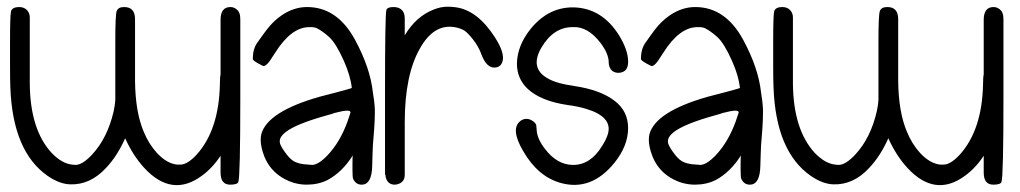

<svg xmlns="http://www.w3.org/2000/svg" viewBox="-20 -558 3028 570"><path d="M663.1 -9.8Q634.8 -9.8 634.8 -45.9V-95.7Q611.3 -59.6 579.1 -36.1Q490.2 29.3 408.2 -59.6Q375 -95.7 351.6 -147.5Q328.1 -94.7 294.9 -59.6Q248 -8.8 188.5 -10.7Q156.2 -11.7 121.1 -36.1Q17.6 -108.4 10.7 -298.8Q9.8 -320.3 9.8 -359.4V-435.5Q9.8 -511.7 12.7 -524.4Q16.6 -537.1 37.1 -537.1Q52.7 -537.1 61.5 -526.4Q68.4 -517.6 68.4 -506.8V-310.5Q69.3 -172.9 133.8 -103.5Q164.1 -72.3 194.3 -69.3L204.1 -68.4Q224.6 -68.4 252.9 -98.6Q298.8 -147.5 317.4 -227.5Q321.3 -246.1 322.3 -260.7Q322.3 -270.5 322.3 -285.2Q322.3 -298.8 322.3 -359.4V-435.5Q322.3 -511.7 326.2 -524.4Q330.1 -537.1 348.6 -537.1Q380.9 -537.1 380.9 -501V-317.4Q381.8 -226.6 406.2 -168Q421.9 -129.9 446.3 -103.5Q475.6 -72.3 505.9 -69.3H515.6Q536.1 -69.3 563.5 -98.6Q629.9 -171.9 632.8 -307.6Q632.8 -329.1 634.8 -336.9V-499Q634.8 -537.1 664.1 -537.1Q676.8 -537.1 686.5 -526.4Q690.4 -521.5 691.4 -516.6Q693.4 -511.7 693.4 -499V-266.6Q693.4 -34.2 687.5 -17.6Q684.6 -9.8 663.1 -9.8Z M810.5 -138.7V-136.7Q810.5 -127.9 825.2 -107.4Q838.9 -87.9 849.6 -81.1Q865.2 -70.3 896.5 -69.3L906.2 -68.4Q924.8 -68.4 952.1 -96.7Q989.3 -135.7 1011.7 -197.3Q1019.5 -219.7 1020.5 -223.6Q1020.5 -224.6 1020.5 -224.6Q1020.5 -229.5 1010.7 -229.5Q999 -229.5 973.6 -222.7Q962.9 -218.8 951.2 -215.8Q859.4 -190.4 828.1 -166Q810.5 -152.3 810.5 -138.7ZM1026.4 -73.2Q1026.4 -93.8 1027.3 -96.7Q996.1 -46.9 952.1 -23.4Q924.8 -9.8 890.6 -9.8Q852.5 -9.8 818.4 -30.3Q781.2 -52.7 764.6 -93.8Q753.9 -122.1 753.9 -142.6Q753.9 -152.3 755.9 -160.2Q774.4 -226.6 927.7 -270.5Q932.6 -271.5 976.6 -283.2Q1024.4 -295.9 1024.4 -296.9Q1020.5 -333 1001 -377Q977.5 -429.7 957 -448.2Q937.5 -465.8 919.9 -474.6Q916 -476.6 906.2 -477.5Q902.3 -477.5 898.4 -477.5Q844.7 -477.5 796.9 -401.4Q779.3 -373 772.5 -367.2Q764.6 -360.4 760.7 -362.3Q730.5 -377 730.5 -382.8Q730.5 -413.1 744.1 -431.6Q762.7 -458 772.5 -470.7Q792 -496.1 816.4 -512.7Q852.5 -537.1 891.6 -537.1Q981.4 -537.1 1034.2 -439.5Q1079.1 -356.4 1086.9 -284.2Q1091.8 -256.8 1092.8 -232.4Q1092.8 -227.5 1092.8 -220.7Q1092.8 -203.1 1090.8 -174.8Q1090.8 -174.8 1086.9 -125L1085.9 -98.6Q1085 -72.3 1085 -66.4Q1084 -9.8 1053.7 -9.8Q1036.1 -9.8 1028.3 -27.3Q1026.4 -31.2 1026.4 -53.7Q1026.4 -60.5 1026.4 -73.2Z M1125 -32.2Q1124 -38.1 1125 -39.1H1124H1123V-47.9V-53.7V-283.2Q1123 -512.7 1127 -528.3Q1129.9 -537.1 1148.4 -537.1Q1166 -537.1 1174.8 -526.4Q1181.6 -517.6 1181.6 -503.9V-453.1Q1214.8 -508.8 1266.6 -529.3Q1288.1 -538.1 1308.6 -538.1Q1323.2 -538.1 1335 -536.1Q1398.4 -526.4 1449.2 -447.3Q1479.5 -400.4 1471.7 -375Q1465.8 -357.4 1447.3 -357.4Q1423.8 -357.4 1409.2 -396.5Q1401.4 -418.9 1383.8 -441.4Q1370.1 -459 1359.4 -466.8Q1346.7 -474.6 1329.1 -477.5Q1267.6 -487.3 1226.6 -414.1Q1181.6 -335 1181.6 -195.3V-48.8V-40V-39.1Q1181.6 -19.5 1165 -12.7Q1158.2 -9.8 1151.4 -9.8Q1130.9 -9.8 1125 -32.2Z M1525.4 -199.2Q1533.2 -205.1 1543 -205.1Q1552.7 -205.1 1562.5 -198.2Q1573.2 -190.4 1572.3 -182.6L1573.2 -172.9Q1574.2 -146.5 1597.7 -116.2Q1633.8 -68.4 1681.6 -68.4Q1733.4 -68.4 1767.6 -125Q1781.2 -146.5 1785.2 -162.1Q1797.9 -210.9 1721.7 -234.4Q1696.3 -242.2 1666 -246.1Q1585.9 -257.8 1546.9 -293.9Q1514.6 -324.2 1514.6 -369.1Q1515.6 -422.9 1555.7 -472.7Q1608.4 -537.1 1682.6 -536.1Q1767.6 -534.2 1818.4 -452.1Q1843.8 -410.2 1844.7 -377.9Q1845.7 -349.6 1827.1 -343.8Q1822.3 -341.8 1816.4 -341.8Q1795.9 -341.8 1789.1 -360.4Q1787.1 -366.2 1787.1 -373Q1787.1 -398.4 1762.7 -430.7Q1724.6 -480.5 1679.7 -477.5Q1679.7 -477.5 1679.7 -477.5Q1623 -477.5 1586.9 -416Q1552.7 -356.4 1604.5 -326.2Q1629.9 -310.5 1684.6 -302.7Q1763.7 -291 1805.7 -257.8Q1844.7 -227.5 1844.7 -177.7Q1844.7 -125 1803.7 -74.2Q1735.4 9.8 1645.5 -14.6Q1577.1 -33.2 1533.2 -109.4Q1494.1 -175.8 1525.4 -199.2Z M1962.9 -138.7V-136.7Q1962.9 -127.9 1977.5 -107.4Q1991.2 -87.9 2002 -81.1Q2017.6 -70.3 2048.8 -69.3L2058.6 -68.4Q2077.1 -68.4 2104.5 -96.7Q2141.6 -135.7 2164.1 -197.3Q2171.9 -219.7 2172.9 -223.6Q2172.9 -224.6 2172.9 -224.6Q2172.9 -229.5 2163.1 -229.5Q2151.4 -229.5 2126 -222.7Q2115.2 -218.8 2103.5 -215.8Q2011.7 -190.4 1980.5 -166Q1962.9 -152.3 1962.9 -138.7ZM2178.7 -73.2Q2178.7 -93.8 2179.7 -96.7Q2148.4 -46.9 2104.5 -23.4Q2077.1 -9.8 2043 -9.8Q2004.9 -9.8 1970.7 -30.3Q1933.6 -52.7 1917 -93.8Q1906.2 -122.1 1906.2 -142.6Q1906.2 -152.3 1908.2 -160.2Q1926.8 -226.6 2080.1 -270.5Q2085 -271.5 2128.9 -283.2Q2176.8 -295.9 2176.8 -296.9Q2172.9 -333 2153.3 -377Q2129.9 -429.7 2109.4 -448.2Q2089.8 -465.8 2072.3 -474.6Q2068.4 -476.6 2058.6 -477.5Q2054.7 -477.5 2050.8 -477.5Q1997.1 -477.5 1949.2 -401.4Q1931.6 -373 1924.8 -367.2Q1917 -360.4 1913.1 -362.3Q1882.8 -377 1882.8 -382.8Q1882.8 -413.1 1896.5 -431.6Q1915 -458 1924.8 -470.7Q1944.3 -496.1 1968.8 -512.7Q2004.9 -537.1 2043.9 -537.1Q2133.8 -537.1 2186.5 -439.5Q2231.4 -356.4 2239.3 -284.2Q2244.1 -256.8 2245.1 -232.4Q2245.1 -227.5 2245.1 -220.7Q2245.1 -203.1 2243.2 -174.8Q2243.2 -174.8 2239.3 -125L2238.3 -98.6Q2237.3 -72.3 2237.3 -66.4Q2236.3 -9.8 2206.1 -9.8Q2188.5 -9.8 2180.7 -27.3Q2178.7 -31.2 2178.7 -53.7Q2178.7 -60.5 2178.7 -73.2Z M2928.7 -9.8Q2900.4 -9.8 2900.4 -45.9V-95.7Q2877 -59.6 2844.7 -36.1Q2755.9 29.3 2673.8 -59.6Q2640.6 -95.7 2617.2 -147.5Q2593.8 -94.7 2560.5 -59.6Q2513.7 -8.8 2454.1 -10.7Q2421.9 -11.7 2386.7 -36.1Q2283.2 -108.4 2276.4 -298.8Q2275.4 -320.3 2275.4 -359.4V-435.5Q2275.4 -511.7 2278.3 -524.4Q2282.2 -537.1 2302.7 -537.1Q2318.4 -537.1 2327.1 -526.4Q2334 -517.6 2334 -506.8V-310.5Q2335 -172.9 2399.4 -103.5Q2429.7 -72.3 2460 -69.3L2469.7 -68.4Q2490.2 -68.4 2518.6 -98.6Q2564.5 -147.5 2583 -227.5Q2586.9 -246.1 2587.9 -260.7Q2587.9 -270.5 2587.9 -285.2Q2587.9 -298.8 2587.9 -359.4V-435.5Q2587.9 -511.7 2591.8 -524.4Q2595.7 -537.1 2614.3 -537.1Q2646.5 -537.1 2646.5 -501V-317.4Q2647.5 -226.6 2671.9 -168Q2687.5 -129.9 2711.9 -103.5Q2741.2 -72.3 2771.5 -69.3H2781.2Q2801.8 -69.3 2829.1 -98.6Q2895.5 -171.9 2898.4 -307.6Q2898.4 -329.1 2900.4 -336.9V-499Q2900.4 -537.1 2929.7 -537.1Q2942.4 -537.1 2952.1 -526.4Q2956.1 -521.5 2957 -516.6Q2959 -511.7 2959 -499V-266.6Q2959 -34.2 2953.1 -17.6Q2950.2 -9.8 2928.7 -9.8Z"/></svg>

Font: otype
Style: Regular
Weight: 400
Designer: ironsmith
Version: 4